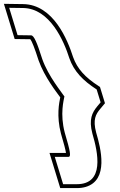

<svg xmlns="http://www.w3.org/2000/svg" viewBox="-280 -769 615 983"><path d="M-120.8 -588 -190.1 -589 -232.9 -729 -161.6 -728C-24 -726 47.4 -558 75 -471C98.5 -404 143.9 -357 214.9 -311L235.1 -245L217.5 -224C192 -193 173.7 -158 193 -85C222 13 256.2 174 113.2 174H43.2L0.4 34H70.4C85.4 34 79.5 5 51.8 -89L51.5 -90C26 -186.5 47 -257.8 49.4 -273.7C49.8 -273.7 49.9 -274 49.6 -274.8C49.8 -276.8 49.5 -277.5 48.5 -276.7C38.3 -293.5 -32.2 -377.4 -63.8 -467L-64.1 -468C-90.2 -550 -105.8 -588 -120.8 -588ZM49.4 -273.7C49.5 -274.1 49.5 -274.4 49.6 -274.8C49.4 -275.2 49 -275.9 48.5 -276.7C48.1 -276.4 47.6 -275.8 46.9 -275C48.2 -274.1 49 -273.7 49.4 -273.7ZM-124.7 -568.1C-116.9 -558.4 -102.4 -522.4 -83.2 -462L-82.8 -460.7C-52 -373.5 11.5 -294.5 28.5 -270.6C23.1 -244.5 8.2 -175.5 32.2 -84.5L32.6 -83.2C47.3 -33.4 55.7 -1.3 57.8 14H-26.6L28.4 194H113.2C129.9 194 144.9 192 158.4 188.1C278.2 153 236.1 -9.7 212.3 -90.4C194.6 -157.3 210.1 -183.6 232.9 -211.2L257.4 -240.5L231.9 -323.8L225.8 -327.8C156.5 -372.6 115.6 -416.2 94 -477.3C66.4 -563.9 -6.6 -745.7 -161.3 -748L-260 -749.4L-204.9 -569.2Z"/></svg>

Font: Nordica Plus
Style: NordicaClassicRgOpOblOl
Weight: 500
Version: Version 1.01